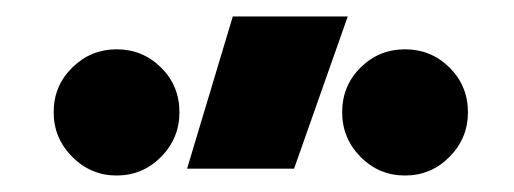

<svg xmlns="http://www.w3.org/2000/svg" viewBox="-20 -815 626 234"><path d="M208 -609.4 263.7 -794.9H403.8L338.4 -609.4ZM122.1 -601.1Q90.8 -601.1 68.1 -623.8Q45.4 -646.5 45.4 -678.2Q45.4 -710.4 68.1 -732.7Q90.8 -754.9 122.1 -754.9Q153.8 -754.9 176.3 -732.7Q198.7 -710.4 198.7 -678.2Q198.7 -646.5 176.3 -623.8Q153.8 -601.1 122.1 -601.1ZM473.6 -601.1Q441.9 -601.1 419.4 -623.8Q397 -646.5 397 -678.2Q397 -710.4 419.4 -732.7Q441.9 -754.9 473.6 -754.9Q505.4 -754.9 527.8 -732.7Q550.3 -710.4 550.3 -678.2Q550.3 -646.5 527.8 -623.8Q505.4 -601.1 473.6 -601.1Z"/></svg>

Font: Caskaydia Cove
Style: Bold
Weight: 700
Monospace: yes
Designer: Aaron Bell
Foundry: Saja Typeworks
Version: Version 4.300; ttfautohint (v1.8.3)